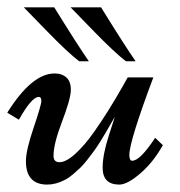

<svg xmlns="http://www.w3.org/2000/svg" viewBox="-32 -495 490 523"><path d="M385.7 -284.2Q320.3 -109.9 320.3 -72.8Q320.3 -57.1 328.1 -57.1Q349.6 -57.1 390.6 -119.6L411.6 -99.6Q385.7 -53.2 350.3 -22.7Q314.9 7.8 293 7.8Q247.6 7.8 247.6 -38.1Q247.6 -73.7 264.2 -125Q280.8 -176.3 280.8 -176.8Q278.3 -172.4 269 -156.5Q259.8 -140.6 255.4 -132.8Q251 -125 241 -109.1Q231 -93.3 224.4 -84.2Q217.8 -75.2 206.8 -61Q195.8 -46.9 187.3 -38.6Q178.7 -30.3 167 -20.3Q155.3 -10.3 144.5 -4.9Q120.1 7.8 96.7 7.8Q38.6 7.8 38.6 -56.2Q38.6 -85.4 59.6 -147.2Q80.6 -209 80.6 -220Q80.6 -231 73.7 -231Q54.2 -231 19.5 -168.9L-12.2 -188Q54.7 -294.9 116.7 -294.9Q137.2 -294.9 149.4 -283.4Q161.6 -272 160.9 -248.3Q160.2 -224.6 137 -163.8Q113.8 -103 113.8 -70.8Q113.8 -53.2 129.9 -53.2Q148.4 -53.2 174.1 -76.9Q199.7 -100.6 223.6 -134.8Q261.7 -188.5 302.7 -260.7L315.9 -284.2ZM337.4 -328.1H311Q279.3 -352.5 223.1 -410.4Q167 -468.3 160.2 -475.1H243.2Q308.1 -370.1 337.4 -328.1ZM210 -328.1H183.6Q151.9 -352.5 95.7 -410.4Q39.6 -468.3 32.7 -475.1H115.7Q180.7 -370.1 210 -328.1Z"/></svg>

Font: Niconne
Style: Regular
Weight: 400
Designer: Vernon Adams
Foundry: Vernon Adams
Version: Version 1.002